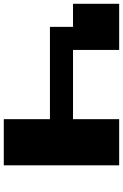

<svg xmlns="http://www.w3.org/2000/svg" viewBox="167 -958 665 1040"><g transform="rotate(90 500.0 -437.5)"><path d="M0 -625V-750H125H250V-625V-500H437.5H625V-625V-750H750H875V-437.5V-125H750H625V-250V-375H375H125V-437.5V-500H62.5H0Z"/></g></svg>

Font: Press Start 2P
Style: Regular
Weight: 500
Monospace: yes
Version: Version 2.14